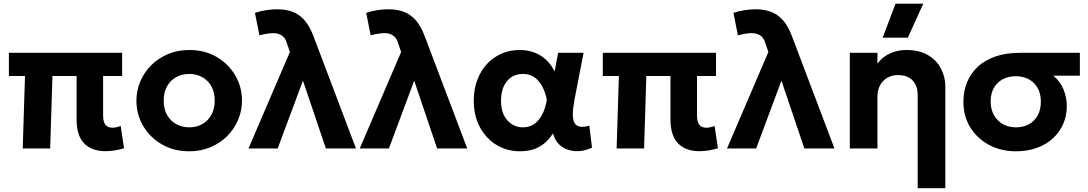

<svg xmlns="http://www.w3.org/2000/svg" viewBox="-20 -784 5744 1014"><path d="M537.5 14.5Q503 14.5 474.8 4.8Q446.5 -5 426.2 -25Q406 -45 395.2 -76.5Q384.5 -108 384.5 -152V-382.5H257L245 0H100L112 -382.5H27V-505H625V-382.5H524.5V-175.5Q524.5 -140 537 -124.8Q549.5 -109.5 573.5 -109.5Q584 -109.5 595.2 -112Q606.5 -114.5 617.5 -118.5L635 -1Q610 6.5 585.2 10.5Q560.5 14.5 537.5 14.5Z M979.5 15Q898 15 835 -21.5Q772 -58 736.2 -118.8Q700.5 -179.5 700.5 -252.5Q700.5 -306 721 -354.2Q741.5 -402.5 779 -439.8Q816.5 -477 867.5 -498.5Q918.5 -520 979.5 -520Q1061 -520 1123.8 -483.5Q1186.5 -447 1222.2 -386.2Q1258 -325.5 1258 -252.5Q1258 -199.5 1237.5 -151Q1217 -102.5 1179.8 -65.2Q1142.5 -28 1091.5 -6.5Q1040.5 15 979.5 15ZM979.5 -111.5Q1018 -111.5 1048.5 -128.8Q1079 -146 1096.5 -177.8Q1114 -209.5 1114 -252.5Q1114 -296 1096.8 -327.5Q1079.5 -359 1049 -376.2Q1018.5 -393.5 979.5 -393.5Q940.5 -393.5 909.8 -376.2Q879 -359 861.8 -327.5Q844.5 -296 844.5 -252.5Q844.5 -209 862 -177.5Q879.5 -146 910 -128.8Q940.5 -111.5 979.5 -111.5Z M1292.5 0 1511 -509.5 1494.5 -557.5Q1487.5 -583.5 1468.8 -596.2Q1450 -609 1423.5 -609Q1408.5 -609 1390 -606Q1371.5 -603 1350 -597.5L1326.5 -716Q1355.5 -726 1386.8 -730.5Q1418 -735 1443.5 -735Q1489.5 -735 1525.2 -721.5Q1561 -708 1588.5 -676.8Q1616 -645.5 1636 -591.5L1860 0H1701L1580 -358L1446.5 0Z M1880 0 2098.5 -509.5 2082 -557.5Q2075 -583.5 2056.2 -596.2Q2037.5 -609 2011 -609Q1996 -609 1977.5 -606Q1959 -603 1937.5 -597.5L1914 -716Q1943 -726 1974.2 -730.5Q2005.5 -735 2031 -735Q2077 -735 2112.8 -721.5Q2148.5 -708 2176 -676.8Q2203.5 -645.5 2223.5 -591.5L2447.5 0H2288.5L2167.5 -358L2034 0Z M2726.5 15Q2658 15 2602.8 -18.2Q2547.5 -51.5 2514.8 -111.8Q2482 -172 2482 -252.5Q2482 -313 2500.8 -362.2Q2519.5 -411.5 2552.5 -446.8Q2585.5 -482 2629.2 -501Q2673 -520 2724.5 -520Q2767.5 -520 2803 -506.2Q2838.5 -492.5 2865.2 -467Q2892 -441.5 2909 -406.5L2927.5 -505H3062L3014.5 -260Q3005.5 -212.5 3005.2 -181.5Q3005 -150.5 3014.2 -134.5Q3023.5 -118.5 3043 -115.2Q3062.5 -112 3092.5 -120L3106.5 -4Q3060.5 17.5 3017 14.2Q2973.5 11 2942.2 -13.2Q2911 -37.5 2901 -80Q2871 -33 2828.5 -9Q2786 15 2726.5 15ZM2742 -111.5Q2776 -111.5 2801.2 -129Q2826.5 -146.5 2843.2 -178.8Q2860 -211 2868 -256Q2865 -273 2859 -291.8Q2853 -310.5 2843.2 -328.8Q2833.5 -347 2819.2 -361.5Q2805 -376 2785.8 -384.8Q2766.5 -393.5 2741 -393.5Q2706.5 -393.5 2680.8 -376.5Q2655 -359.5 2640.5 -328Q2626 -296.5 2626 -253Q2626 -186 2659.2 -148.8Q2692.5 -111.5 2742 -111.5Z M3674 14.5Q3639.5 14.5 3611.2 4.8Q3583 -5 3562.8 -25Q3542.5 -45 3531.8 -76.5Q3521 -108 3521 -152V-382.5H3393.5L3381.5 0H3236.5L3248.5 -382.5H3163.5V-505H3761.5V-382.5H3661V-175.5Q3661 -140 3673.5 -124.8Q3686 -109.5 3710 -109.5Q3720.5 -109.5 3731.8 -112Q3743 -114.5 3754 -118.5L3771.5 -1Q3746.5 6.5 3721.8 10.5Q3697 14.5 3674 14.5Z M3819.5 0 4038 -509.5 4021.5 -557.5Q4014.5 -583.5 3995.8 -596.2Q3977 -609 3950.5 -609Q3935.5 -609 3917 -606Q3898.5 -603 3877 -597.5L3853.5 -716Q3882.5 -726 3913.8 -730.5Q3945 -735 3970.5 -735Q4016.5 -735 4052.2 -721.5Q4088 -708 4115.5 -676.8Q4143 -645.5 4163 -591.5L4387 0H4228L4107 -358L3973.5 0Z M4826.5 210V-282.5Q4826.5 -330.5 4799.8 -359Q4773 -387.5 4722.5 -387.5Q4690.5 -387.5 4666 -373.2Q4641.5 -359 4627.8 -333.5Q4614 -308 4614 -274.5V0H4468V-505H4614V-448Q4643 -486 4682.8 -503Q4722.5 -520 4766 -520Q4836.5 -520 4882.2 -492.2Q4928 -464.5 4950.2 -420.5Q4972.5 -376.5 4972.5 -328V210ZM4641.5 -585 4709.5 -764.5H4856L4774.5 -585Z M5345.5 15Q5266.5 15 5203.8 -18.5Q5141 -52 5104.5 -111Q5068 -170 5068 -247Q5068 -302 5087 -349Q5106 -396 5143.2 -431Q5180.5 -466 5236.5 -485.5Q5292.5 -505 5367 -505H5683V-384.5H5543Q5580.5 -353 5597.2 -310.5Q5614 -268 5614 -223Q5614 -172.5 5595 -129.2Q5576 -86 5540.8 -53.5Q5505.5 -21 5456 -3Q5406.5 15 5345.5 15ZM5346.5 -111.5Q5385 -111.5 5414.2 -127.8Q5443.5 -144 5460.2 -174.2Q5477 -204.5 5477 -246.5Q5477 -309 5440.2 -345.2Q5403.5 -381.5 5344.5 -381.5Q5306.5 -381.5 5276.8 -366Q5247 -350.5 5229.5 -320.8Q5212 -291 5212 -249.5Q5212 -187 5249.5 -149.2Q5287 -111.5 5346.5 -111.5Z"/></svg>

Font: Geologica Roman SemiBold
Style: Regular
Weight: 600
Designer: Sindre Bremnes, Frode Helland
Foundry: Monokrom Skriftforlag AS
Version: Version 1.010;gftools[0.9.28]